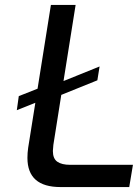

<svg xmlns="http://www.w3.org/2000/svg" viewBox="-20 -757 566 777"><path d="M518 -90 503 0H225Q91 0 91 -118Q91 -138 94 -159L123 -341L48 -311L56 -368L132 -398L186 -737H286L237 -429L383 -488L374 -432L228 -373L196 -171Q194 -153 194 -146Q194 -115 212 -102.5Q230 -90 264 -90Z"/></svg>

Font: Exo Medium
Style: Italic
Weight: 500
Italic angle: -9°
Designer: Natanael Gama
Foundry: Natanael Gama
Version: Version 1.500; ttfautohint (v1.6)